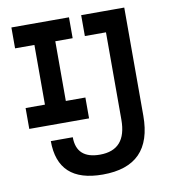

<svg xmlns="http://www.w3.org/2000/svg" viewBox="-80 -762 746 840"><g transform="rotate(-10 293.0 -341.5)"><path d="M309.6 9.8Q209.5 9.8 159.9 -36.1Q110.4 -82 110.4 -173.8H208Q208 -126 234.1 -102.1Q260.3 -78.1 312 -78.1Q371.6 -78.1 401.1 -111.6Q430.7 -145 430.7 -212.9V-693.4H528.3V-212.9Q528.3 -101.1 473.9 -45.7Q419.4 9.8 309.6 9.8ZM26.9 -242.7V-335.4H292.5V-242.7ZM112.8 -242.7V-693.4H205.6V-242.7ZM26.9 -600.6V-693.4H282.7V-600.6ZM336.9 -600.6V-693.4H476.6V-600.6Z"/></g></svg>

Font: Cascadia Mono
Style: Regular
Weight: 400
Monospace: yes
Designer: Aaron Bell
Foundry: Saja Typeworks
Version: Version 2102.003